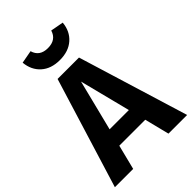

<svg xmlns="http://www.w3.org/2000/svg" viewBox="-274 -1028 1135 1135"><g transform="rotate(-45 293.0 -460.5)"><path d="M372 -264 291 -583 211 -264ZM400 -155H183L144 0H-9L204 -692H383L595 0H439ZM126 -906 207 -921Q224 -861 293 -861Q362 -861 380 -921L461 -906Q455 -840 410.5 -800.5Q366 -761 293 -761Q220 -761 176 -800.5Q132 -840 126 -906Z"/></g></svg>

Font: FiraSans
Style: Regular
Weight: 600
Designer: Carrois Corporate & Edenspiekermann AG
Foundry: Carrois Corporate GbR & Edenspiekermann AG
Version: Version 3.106;PS 003.106;hotconv 1.0.70;makeotf.lib2.5.58329